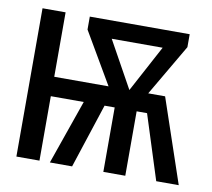

<svg xmlns="http://www.w3.org/2000/svg" viewBox="-64 -599 741 672"><g transform="rotate(10 306.0 -263.5)"><path d="M612 0H532L459 -229H422V0H344V-229H308L233 0H154L234 -229H117V0H35V-527H117V-298H310L203 -481V-527H558V-481L451 -298H511ZM384 -298 473 -464H292Z"/></g></svg>

Font: Fira Mono
Style: Regular
Weight: 400
Designer: Carrois Corporate & Edenspiekermann AG
Foundry: Carrois Corporate GbR & Edenspiekermann AG
Version: Version 3.206